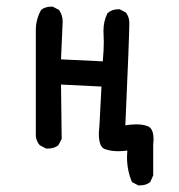

<svg xmlns="http://www.w3.org/2000/svg" viewBox="-20 -457 540 579"><path d="M403 102H397L378 92Q363 57 363 16L364 -3Q349 -1 336 -1Q314 -1 296 -7.5Q278 -14 278 -55L280 -81L286 -196L164 -202L166 -38L156 -19Q143 -9 125 -9H119L100 -19Q90 -30 88 -46V-366Q88 -399 104 -427Q116 -437 135 -437H139L158 -427Q169 -411 169 -392L164 -278L290 -272Q293 -305 293 -331L292 -364Q292 -393 304 -417Q317 -429 336 -429H341L360 -419Q370 -405 370 -388Q370 -349 358 -79Q376 -82 390 -82Q410 -82 424 -77Q443 -71 443 -37L442 -19V72L433 92Q421 102 403 102Z"/></svg>

Font: Xiaolai SC
Style: Regular
Weight: 400
Designer: Nozomi Seto 瀬戸のぞみ
Version: Version 3.11;December 4, 2020;FontCreator 13.0.0.2613 64-bit